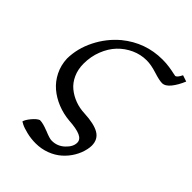

<svg xmlns="http://www.w3.org/2000/svg" viewBox="-288 -892 1305 1305"><g transform="rotate(45 364.5 -240.0)"><path d="M509.3 -734.9Q544.9 -734.9 576.2 -730.2Q607.4 -725.6 625.5 -721.2Q643.6 -716.8 647.9 -716.8Q663.6 -716.8 683.6 -757.8L729 -742.7Q707 -689.5 678.5 -654.1Q649.9 -618.7 620.1 -618.7Q593.3 -618.7 536.9 -636.7Q480.5 -654.8 437.5 -654.8Q380.4 -654.8 327.9 -630.9Q275.4 -606.9 236.1 -565.7Q196.8 -524.4 173.1 -464.1Q149.4 -403.8 149.4 -335.4Q149.4 -280.3 169.7 -235.6Q189.9 -190.9 224.4 -162.6Q258.8 -134.3 301.8 -118.4Q344.7 -102.5 393.1 -100.6Q489.7 -96.2 536.6 -68.4Q583.5 -40.5 583.5 19.5Q583.5 35.6 579.1 56.2Q569.8 100.1 546.1 139.9Q522.5 179.7 487.5 210.7Q452.6 241.7 404.3 260Q356 278.3 301.8 278.3Q256.3 278.3 214.4 267.8Q172.4 257.3 152.8 247.1L133.3 236.3Q137.7 216.8 163.3 185.5Q189 154.3 210.9 145.5Q242.2 145.5 292 166V165.5Q294.4 166.5 302.7 169.9Q311 173.3 314.5 174.6Q317.9 175.8 325.2 178.5Q332.5 181.2 336.9 182.4Q341.3 183.6 347.4 185.3Q353.5 187 358.4 187.5Q363.3 188 368.2 188Q420.9 188 460.2 150.9Q499.5 113.8 499.5 75.2Q499.5 43.9 463.4 27.8Q427.2 11.7 354.5 7.3Q293.9 2 239.3 -20Q184.6 -42 142.3 -77.9Q100.1 -113.8 74 -166Q47.9 -218.3 45.4 -279.8Q46.4 -377.9 93.3 -471.2Q140.1 -564.5 218.8 -630.9Q346.7 -734.9 509.3 -734.9Z"/></g></svg>

Font: Flanker
Style: Bold Italic
Weight: 700
Italic angle: -12°
Designer: Flanker
Version: Version 2.000